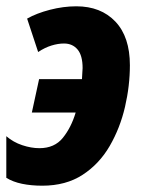

<svg xmlns="http://www.w3.org/2000/svg" viewBox="-22 -579 458 609"><path d="M112 10Q77 10 48 4Q19 -2 -2 -15V-147Q20 -128 48.5 -118.5Q77 -109 103 -109Q151 -109 177.5 -142Q204 -175 218 -222H79L102 -328H238Q238 -336 239 -346Q240 -356 240 -363Q240 -403 224 -422Q208 -441 181 -441Q162 -441 141 -434.5Q120 -428 99 -414L64 -520Q94 -537 136.5 -548Q179 -559 220 -559Q298 -559 344 -510.5Q390 -462 390 -372Q390 -307 374.5 -240Q359 -173 326 -116Q293 -59 240 -24.5Q187 10 112 10Z"/></svg>

Font: Noto Sans Condensed ExtraBold
Style: Italic
Weight: 800
Width: 3
Italic angle: -12°
Designer: Monotype Design Team
Foundry: Monotype Imaging Inc.
Version: Version 2.013; ttfautohint (v1.8.4.7-5d5b)